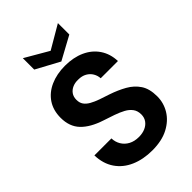

<svg xmlns="http://www.w3.org/2000/svg" viewBox="-270 -1025 1142 1142"><g transform="rotate(-45 301.0 -454.5)"><path d="M309 12Q233 12 173.5 -14Q114 -40 80 -90Q46 -140 44 -211H187Q188 -180 203 -155Q218 -130 245 -115.5Q272 -101 309 -101Q340 -101 363.5 -111.5Q387 -122 400.5 -141Q414 -160 414 -186Q414 -216 399 -236.5Q384 -257 358 -271Q332 -285 299 -296.5Q266 -308 229 -320Q146 -347 103 -392Q60 -437 60 -511Q60 -574 90 -619Q120 -664 174 -688Q228 -712 297 -712Q368 -712 422 -687.5Q476 -663 507 -617Q538 -571 540 -509H395Q394 -532 382 -552.5Q370 -573 348 -585.5Q326 -598 295 -598Q269 -599 248 -590Q227 -581 214.5 -563.5Q202 -546 202 -520Q202 -495 214 -478Q226 -461 248.5 -448.5Q271 -436 300.5 -425.5Q330 -415 365 -404Q418 -386 461.5 -361.5Q505 -337 531 -298Q557 -259 557 -195Q557 -140 528.5 -93Q500 -46 445 -17Q390 12 309 12ZM300 -745 152 -825V-921L300 -835L447 -921V-825Z"/></g></svg>

Font: DM Sans 18pt
Style: Bold
Weight: 700
Designer: Colophon Foundry, Jonny Pinhorn
Foundry: Colophon Foundry
Version: Version 4.004;gftools[0.9.30]